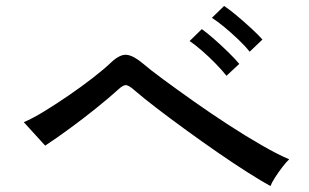

<svg xmlns="http://www.w3.org/2000/svg" viewBox="-20 -763 1040 646"><path d="M890 -137Q859 -154 812.5 -183.5Q766 -213 712.5 -250Q659 -287 606 -325.5Q553 -364 508 -398.5Q463 -433 434 -458Q415 -475 405 -476.5Q395 -478 378 -462Q346 -433 303 -398.5Q260 -364 215 -331Q170 -298 132 -273L60 -352Q89 -364 129 -388.5Q169 -413 212 -442.5Q255 -472 293 -501.5Q331 -531 355 -554Q384 -581 406.5 -578.5Q429 -576 460 -550Q483 -530 528.5 -496.5Q574 -463 630.5 -423Q687 -383 747 -344Q807 -305 861 -274Q915 -243 953 -227Q944 -219 930.5 -201.5Q917 -184 905.5 -166Q894 -148 890 -137ZM742 -508Q727 -527 705 -549.5Q683 -572 660 -592Q637 -612 618 -625L659 -665Q676 -653 700.5 -631.5Q725 -610 748.5 -587Q772 -564 785 -548ZM820 -589Q805 -608 782.5 -629.5Q760 -651 736 -671Q712 -691 693 -703L734 -743Q751 -732 776 -711Q801 -690 825.5 -667.5Q850 -645 863 -630Z"/></svg>

Font: Zen Kaku Gothic New Medium
Style: Regular
Weight: 500
Designer: Yoshimichi Ohira
Foundry: Positype
Version: Version 1.002